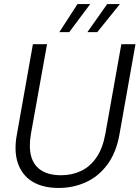

<svg xmlns="http://www.w3.org/2000/svg" viewBox="-20 -919 691 951"><path d="M271 12Q192 12 140.5 -19.5Q89 -51 68.5 -111Q48 -171 64 -255L143 -700H213L133 -255Q122 -190 134.5 -144.5Q147 -99 184.5 -75Q222 -51 283 -51Q337 -51 382 -72.5Q427 -94 458 -139.5Q489 -185 502 -257L581 -700H651L572 -255Q556 -163 511.5 -103.5Q467 -44 404.5 -16Q342 12 271 12ZM413 -760 511 -899H574L462 -760ZM274 -760 364 -899H427L323 -760Z"/></svg>

Font: DM Sans 28pt Light
Style: Italic
Weight: 300
Italic angle: -10°
Version: Version 4.004;gftools[0.9.30]